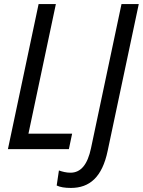

<svg xmlns="http://www.w3.org/2000/svg" viewBox="-20 -734 703 945"><path d="M19 0H319L335 -76H120L255 -714H170ZM329 191C421 191 483 138 510 8L663 -714H578L428 -5C411 76 378 116 327 116C306 116 287 111 270 105L259 179C275 187 299 191 329 191Z"/></svg>

Font: Noto Sans Display SemiCondensed
Style: Italic
Weight: 400
Width: 4
Italic angle: -12°
Designer: Monotype Design Team
Foundry: Monotype Imaging Inc.
Version: Version 1.900